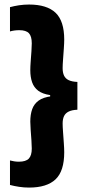

<svg xmlns="http://www.w3.org/2000/svg" viewBox="-20 -698 388 846"><path d="M24 -666.5V-559.5Q32.5 -562 42.8 -563.5Q53 -565 65 -565Q95 -565 107.5 -551.5Q120 -538 120 -507Q120 -494.5 118.5 -472Q117 -449.5 115.2 -426.8Q113.5 -404 113.5 -389Q113.5 -358.5 121.5 -335.5Q129.5 -312.5 148.5 -298.2Q167.5 -284 201 -279V-270L207 -274Q170.5 -269.5 150.2 -254.8Q130 -240 121.8 -216.8Q113.5 -193.5 113.5 -162Q113.5 -147.5 115.2 -124.5Q117 -101.5 118.5 -79.2Q120 -57 120 -43.5Q120 -13 107 0.8Q94 14.5 63 14.5Q52 14.5 42.2 12.8Q32.5 11 24 9V117Q43 122 64.2 125.2Q85.5 128.5 108 128.5Q186.5 128.5 224.8 92.2Q263 56 263 -27Q263 -43.5 261.2 -67.8Q259.5 -92 257.8 -116Q256 -140 256 -154Q256 -173.5 262.2 -186.5Q268.5 -199.5 282.8 -206.5Q297 -213.5 321 -214.5V-337Q297 -338 282.8 -344.8Q268.5 -351.5 262.2 -364.8Q256 -378 256 -397.5Q256 -412 257.8 -435.5Q259.5 -459 261.2 -483.5Q263 -508 263 -523.5Q263 -605.5 224.8 -641.8Q186.5 -678 108 -678Q85.5 -678 64 -674.8Q42.5 -671.5 24 -666.5Z"/></svg>

Font: Anek Kannada Medium
Style: Bold
Weight: 700
Version: Version 1.003